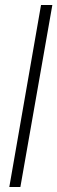

<svg xmlns="http://www.w3.org/2000/svg" viewBox="-20 -743 228 763"><path d="M17 0 143 -723H188L61 0Z"/></svg>

Font: Archivo Condensed Thin
Style: Italic
Weight: 250
Width: 3
Italic angle: -10°
Designer: Hector Gatti
Foundry: Omnibus-Type
Version: Version 2.001